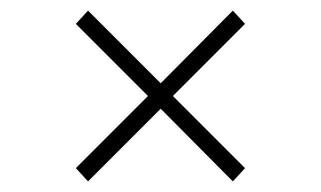

<svg xmlns="http://www.w3.org/2000/svg" viewBox="-20 -531 605 362"><path d="M442 -214 306 -350 442 -486 419 -511 283 -374 146 -511 123 -486 259 -350 123 -214 146 -189 283 -326 419 -189Z"/></svg>

Font: Montserrat-Alt1 ExtLt
Style: Regular
Weight: 200
Designer: Differentunic
Foundry: Differentunic
Version: Version 7.222